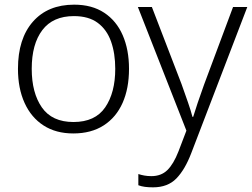

<svg xmlns="http://www.w3.org/2000/svg" viewBox="-20 -562 1080 823"><path d="M533 -267Q533 -183 505.5 -121Q478 -59 424.5 -24.5Q371 10 294 10Q220 10 167 -24Q114 -58 85.5 -120.5Q57 -183 57 -267Q57 -396 121 -469Q185 -542 298 -542Q374 -542 426.5 -507.5Q479 -473 506 -411Q533 -349 533 -267ZM116 -267Q116 -164 159.5 -101.5Q203 -39 295 -39Q388 -39 431 -102Q474 -165 474 -267Q474 -333 456 -384Q438 -435 399 -464Q360 -493 297 -493Q207 -493 161.5 -433Q116 -373 116 -267ZM571 -532H631L758 -202Q774 -157 786 -122.5Q798 -88 805 -61H808Q823 -111 855 -200L979 -532H1040L800 94Q773 165 736 203Q699 241 636 241Q617 241 601.5 239Q586 237 573 232V184Q585 188 599 190.5Q613 193 629 193Q671 193 697.5 167Q724 141 745 87L779 -2Z"/></svg>

Font: Noto Sans Light
Style: Regular
Weight: 300
Designer: Monotype Design Team
Foundry: Monotype Imaging Inc.
Version: Version 2.007